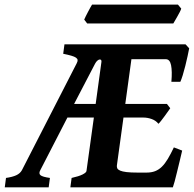

<svg xmlns="http://www.w3.org/2000/svg" viewBox="-40 -806 833 826"><path d="M396.5 -540.5Q397 -545.9 394.5 -548.3Q392.1 -550.8 387.9 -550Q383.8 -549.3 378.7 -544.9Q373.5 -540.5 369.1 -532.2L278.8 -358.9H371.6ZM743.7 -158.2Q738.8 -137.2 732.9 -112.5Q727.1 -87.9 721.4 -65.2Q715.8 -42.5 711.2 -24.9Q706.5 -7.3 703.6 0H262.7L268.1 -40.5Q299.3 -47.4 315.2 -55.4Q331.1 -63.5 332 -70.3L363.8 -300.3H250L133.3 -73.7Q125.5 -59.6 134.3 -52.2Q143.1 -44.9 174.8 -40.5L169.4 0H-19.5L-14.2 -40.5Q13.2 -44.4 29.8 -52Q46.4 -59.6 54.2 -73.7L290 -533.7Q294.4 -542 293.9 -547.6Q293.5 -553.2 286.9 -557.9Q280.3 -562.5 266.8 -566.4Q253.4 -570.3 231.9 -574.7L237.3 -615.2H758.3L773.9 -598.1Q771.5 -585.4 767.1 -564.9Q762.7 -544.4 757.3 -522.9Q752 -501.5 746.1 -482.4Q740.2 -463.4 735.8 -454.1H697.3Q701.2 -499.5 696 -525.4Q690.9 -551.3 673.3 -551.3H525.4L499 -358.9H678.2L692.4 -340.3Q687.5 -333.5 680.9 -324Q674.3 -314.5 667 -304.7Q659.7 -294.9 653.1 -286.4Q646.5 -277.8 641.6 -273.4Q630.4 -287.6 612.5 -293.9Q594.7 -300.3 576.2 -300.3H491.2L462.9 -94.7Q461.9 -87.4 464.6 -81.8Q467.3 -76.2 476.8 -72Q486.3 -67.9 504.2 -65.7Q522 -63.5 552.2 -63.5H590.3Q611.3 -63.5 627.2 -69.6Q643.1 -75.7 656.5 -88.9Q669.9 -102.1 682.1 -122.6Q694.3 -143.1 708 -171.9ZM739.7 -769Q738.3 -763.7 733.6 -754.6Q729 -745.6 723.4 -735.8Q717.8 -726.1 712.9 -717.5Q708 -709 705.6 -705.1H335L322.3 -721.7Q324.2 -726.6 328.6 -735.4Q333 -744.1 338.1 -753.9Q343.3 -763.7 348.1 -772.5Q353 -781.2 356 -786.1H725.6Z"/></svg>

Font: Gentium Book Basic
Style: Bold Italic
Weight: 700
Italic angle: -8°
Designer: J. Victor Gaultney and Annie Olsen
Foundry: SIL International
Version: Version 1.102; 2013; Maintenance release